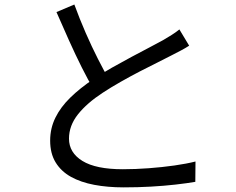

<svg xmlns="http://www.w3.org/2000/svg" viewBox="-20 -798 1040 846"><path d="M813.5 -596.7Q797.3 -586.2 778.3 -576.1Q759.3 -566 736.9 -554.6Q711.8 -541.2 675.1 -523.2Q638.5 -505.1 596.2 -483.3Q553.9 -461.4 511.7 -437.4Q469.5 -413.5 432.8 -389.4Q363.3 -344.1 323.6 -294.3Q284 -244.4 284 -187.1Q284 -125.3 343.3 -88.8Q402.6 -52.3 521.1 -52.3Q576 -52.3 635.1 -56.7Q694.2 -61.1 748.6 -68.8Q802.9 -76.6 841.4 -86.4L840.6 3.2Q803.5 9.6 753.4 15.3Q703.3 21 645.3 24.3Q587.2 27.6 524.5 27.6Q454.2 27.6 395 16.4Q335.9 5.2 292.5 -18.9Q249.1 -43.1 225 -82.6Q201 -122 201 -178.2Q201 -232.6 224.1 -279.5Q247.1 -326.4 290.2 -368.3Q333.3 -410.3 391.7 -449.3Q429.9 -475.3 473.4 -499.9Q516.9 -524.4 559.2 -547.1Q601.5 -569.9 637.9 -588.7Q674.3 -607.6 698.7 -621.2Q720.3 -634.1 737.4 -644.7Q754.5 -655.3 770.4 -668.4ZM307.6 -778.1Q330.8 -714.4 357.6 -653.1Q384.4 -591.8 411.4 -538.7Q438.5 -485.6 461.5 -445L393.3 -403.6Q368.3 -444.9 340.4 -500.8Q312.4 -556.7 284 -619.9Q255.6 -683 228.8 -744.8Z"/></svg>

Font: Noto Sans TC
Style: Regular
Weight: 100
Designer: Ryoko NISHIZUKA 西塚涼子 (kana, bopomofo & ideographs); Paul D. Hunt (Latin, Greek & Cyrillic); Sandoll Communications 산돌커뮤니
Foundry: Adobe
Version: Version 2.004;hotconv 1.0.118;makeotfexe 2.5.65603